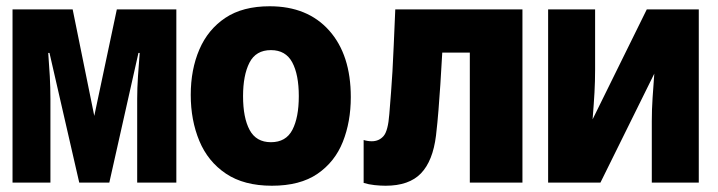

<svg xmlns="http://www.w3.org/2000/svg" viewBox="-20 -583 2292 613"><path d="M20 0V-553H212L281 -213L353 -553H543V0H418V-268Q418 -301 420.5 -339Q423 -377 426 -414H422L329 0H233L138 -414H134Q137 -376 139 -339.5Q141 -303 141 -267V0Z M848 10Q759 10 701.5 -28.5Q644 -67 616.5 -133Q589 -199 589 -280Q589 -361 616.5 -425Q644 -489 699.5 -526Q755 -563 841 -563Q962 -563 1031 -485.5Q1100 -408 1100 -273Q1100 -194 1074.5 -130Q1049 -66 993.5 -28Q938 10 848 10ZM845 -129Q893 -129 913.5 -168.5Q934 -208 934 -276Q934 -345 913 -384Q892 -423 845 -423Q797 -423 776.5 -383Q756 -343 756 -276Q756 -207 777 -168Q798 -129 845 -129Z M1211 10Q1195 10 1176 8Q1157 6 1141 1V-136Q1154 -132 1167 -132Q1190 -132 1204.5 -148.5Q1219 -165 1223 -219Q1226 -257 1228.5 -288.5Q1231 -320 1233 -355Q1235 -390 1237 -437Q1239 -484 1242 -553H1648V0H1480V-415H1392Q1389 -358 1386 -314.5Q1383 -271 1380 -232Q1377 -193 1372 -150Q1362 -69 1324 -29.5Q1286 10 1211 10Z M1730 0V-553H1880V-362Q1880 -323 1878 -287.5Q1876 -252 1872 -202L2045 -553H2211V0H2061V-196Q2061 -233 2063.5 -270.5Q2066 -308 2069 -348L1897 0Z"/></svg>

Font: Noto Sans Mono SemiCondensed Black
Style: Regular
Weight: 900
Width: 4
Designer: Monotype Design Team
Foundry: Monotype Imaging Inc.
Version: Version 2.014; ttfautohint (v1.8.4.7-5d5b)